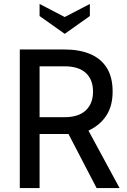

<svg xmlns="http://www.w3.org/2000/svg" viewBox="-20 -950 643 970"><path d="M80 0V-700H307Q380 -700 434.5 -677.5Q489 -655 519 -608Q549 -561 549 -487Q549 -415 517.5 -366.5Q486 -318 427 -290L584 0H468L326 -273Q324 -273 323 -273Q322 -273 321 -273H180V0ZM180 -358H306Q377 -358 413.5 -392.5Q450 -427 450 -487Q450 -548 413.5 -581.5Q377 -615 306 -615H180ZM180 -930V-869L307 -779L434 -869V-930L307 -864Z"/></svg>

Font: Cabin VF Beta
Style: Regular
Weight: 400
Designer: Pablo Impallari
Foundry: Pablo Impallari. http://www.impallari.com Igino Marini. http://www.ikern.com
Version: Version 2.200